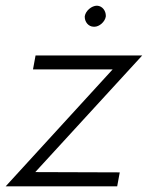

<svg xmlns="http://www.w3.org/2000/svg" viewBox="-32 -655 520 675"><path d="M266 -598C266 -597 266 -596 266 -595C266 -579 278 -561 298 -561C299 -561 299 -561 300 -561C317 -561 337 -578 340 -597C340 -598 340 -599 340 -600C340 -616 329 -634 309 -635C290 -635 269 -617 266 -598ZM364 -411 -12 0H380L389 -49L92 -50L468 -460H93L84 -411Z"/></svg>

Font: Jost Light
Style: Italic
Weight: 300
Italic angle: -5°
Version: Version 3.710